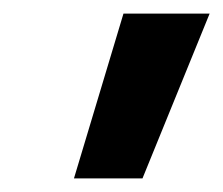

<svg xmlns="http://www.w3.org/2000/svg" viewBox="-20 -775 329 283"><path d="M89 -512 162 -755H289L190 -512Z"/></svg>

Font: DM Sans 9pt Black
Style: Italic
Weight: 900
Italic angle: -10°
Version: Version 4.004;gftools[0.9.30]